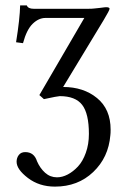

<svg xmlns="http://www.w3.org/2000/svg" viewBox="-20 -462 456 717"><path d="M106 -429.2H124H309.1Q324.2 -429.2 331.1 -430.2Q341.3 -431.2 352.3 -432.4Q363.3 -433.6 369.6 -434.6L376 -435.1Q389.2 -435.1 389.2 -429.2Q389.2 -423.8 367.2 -387.2L215.8 -137.2Q292 -137.2 342.5 -95.7Q393.1 -54.2 393.1 22Q393.1 36.1 392.1 43Q385.3 126 328.1 180.4Q271 234.9 185.1 234.9Q126.5 234.9 84.2 202.6Q42 170.4 42 142.1Q42 127.4 50.3 116.7Q58.6 106 74.2 106Q107.4 106 118.2 140.1Q129.4 166 148.4 183.1Q167.5 200.2 192.9 200.2Q212.4 200.2 232.7 189.7Q252.9 179.2 271 159.9Q289.1 140.6 300.5 108.6Q312 76.7 312 38.1Q312 -37.6 286.9 -70.3Q261.7 -103 203.1 -103Q195.8 -103 144 -91.8Q141.1 -94.2 135.5 -99.4Q129.9 -104.5 127 -106.9L294.9 -395H149.9Q124.5 -395 102.1 -373.3Q79.6 -351.6 65.9 -300.8L40 -304.2Q54.2 -392.1 55.2 -441.9H80.1Q84.5 -429.2 106 -429.2Z"/></svg>

Font: Common Serif
Style: Regular
Weight: 400
Designer: Philipp H. Poll, Khaled Hosny
Foundry: Stefan Peev, Context Ltd.
Version: Version 1.026